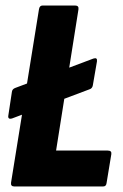

<svg xmlns="http://www.w3.org/2000/svg" viewBox="-20 -675 446 695"><path d="M23 -246Q16 -244 12.5 -246.5Q9 -249 10 -256L23 -342Q24 -353 36 -357L318 -463Q333 -468 331 -453L316 -366Q314 -354 302 -351ZM32 0Q18 0 20 -14L121 -641Q123 -655 134 -655H252Q266 -655 264 -641L183 -130H370Q385 -130 383 -117L366 -14Q365 0 353 0Z"/></svg>

Font: Sofia Sans Condensed Black
Style: Italic
Weight: 900
Italic angle: -9°
Version: Version 4.100